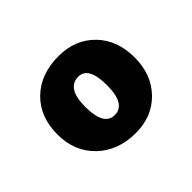

<svg xmlns="http://www.w3.org/2000/svg" viewBox="-73 -738 431 431"><g transform="rotate(-45 142.0 -522.5)"><path d="M146 -645Q199 -645 232 -611Q265 -577 265 -522Q265 -468 232 -434Q199 -400 147 -400Q91 -400 55.5 -434Q20 -468 20 -522Q20 -578 54.5 -611.5Q89 -645 146 -645ZM177 -522Q177 -581 145 -581Q108 -581 108 -522Q108 -462 142 -462Q177 -462 177 -522Z"/></g></svg>

Font: Tajawal ExtraBold
Style: Regular
Weight: 800
Designer: Boutros Fonts
Foundry: Created by Boutros International 2017
Version: Version 1.700